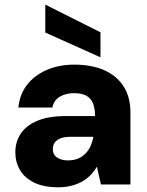

<svg xmlns="http://www.w3.org/2000/svg" viewBox="-20 -782 624 814"><path d="M227 12Q165 12 124.5 -8Q84 -28 64.5 -61.5Q45 -95 45 -136Q45 -181 68 -215.5Q91 -250 138.5 -270Q186 -290 261 -290H383Q383 -323 374 -344.5Q365 -366 345.5 -376.5Q326 -387 294 -387Q259 -387 233.5 -372Q208 -357 202 -326H58Q63 -381 94 -421.5Q125 -462 177 -485Q229 -508 295 -508Q367 -508 420.5 -485Q474 -462 503.5 -416.5Q533 -371 533 -305V0H408L391 -74H390Q378 -54 362 -38Q346 -22 325.5 -11Q305 0 280.5 6Q256 12 227 12ZM269 -102Q293 -102 311.5 -110Q330 -118 343 -131.5Q356 -145 364 -163Q372 -181 376 -202H279Q253 -202 236.5 -195.5Q220 -189 212 -177.5Q204 -166 204 -150Q204 -134 212 -123.5Q220 -113 235 -107.5Q250 -102 269 -102ZM406 -539 172 -644V-762H173L406 -645Z"/></svg>

Font: DM Sans 28pt Black
Style: Regular
Weight: 900
Version: Version 4.004;gftools[0.9.30]